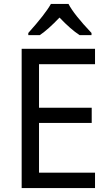

<svg xmlns="http://www.w3.org/2000/svg" viewBox="-20 -964 563 984"><path d="M91 0V-714H467V-635H180V-412H450V-334H180V-79H467V0ZM449 -795V-784H388Q343 -813 285 -874Q227 -813 184 -784H125V-795Q212 -892 241 -944H331Q358 -891 449 -795Z"/></svg>

Font: Noto Sans Display
Style: Regular
Weight: 400
Designer: Monotype Design team
Foundry: Monotype Imaging Inc.
Version: Version 1.000